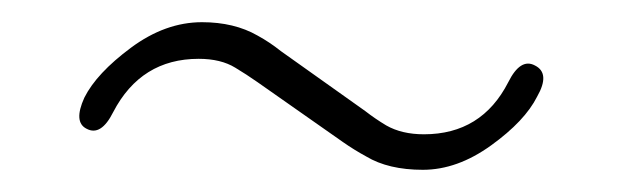

<svg xmlns="http://www.w3.org/2000/svg" viewBox="-20 -450 561 173"><path d="M310 -309Q299 -315 289 -322L212 -376Q202 -383 192 -389Q179 -397 159 -397Q107 -397 82 -349Q71 -327 58 -334Q46 -340 56 -362Q67 -384 98 -407Q129 -430 162 -430Q191 -430 212 -418Q223 -412 233 -404L309 -350Q318 -343 328 -337Q342 -329 362 -329Q414 -329 438 -376Q449 -398 462 -391Q476 -384 464 -363Q453 -341 422.5 -319Q392 -297 361 -297Q330 -297 310 -309Z"/></svg>

Font: Resource Han Rounded KR ExtraLight
Style: Regular
Weight: 250
Designer: Cyano Hao (round all glyphs); Ryoko NISHIZUKA 西塚涼子 (kana, bopomofo & ideographs); Paul D. Hunt (Latin, Greek & Cyrillic)
Foundry: Cyano Hao
Version: 0.990